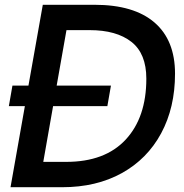

<svg xmlns="http://www.w3.org/2000/svg" viewBox="-20 -783 770 803"><path d="M375 -763Q540 -763 626 -689Q712 -615 712 -475Q712 -333 654 -225.5Q596 -118 489.5 -59Q383 0 240 0H24L84 -339H17L32 -425H99L159 -763ZM257 -106Q419 -106 505.5 -199Q592 -292 592 -454Q592 -559 529.5 -608Q467 -657 355 -657H258L217 -425H444L429 -339H202L161 -106Z"/></svg>

Font: Open Sauce One Medium Italic
Style: Regular
Weight: 500
Italic angle: -10°
Designer: Alfredo Marco Pradil
Foundry: Creative Sauce Fz LLC
Version: Version 1.477